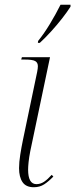

<svg xmlns="http://www.w3.org/2000/svg" viewBox="-20 -776 316 806"><path d="M122 10Q89 10 74.5 -11.5Q60 -33 60 -70Q60 -95 65 -126.5Q70 -158 76 -187L136 -474Q139 -489 139 -498Q139 -513 128 -519.5Q117 -526 85 -526H69L72 -536H190L107 -141Q102 -115 100 -95.5Q98 -76 98 -64Q98 -3 133 -3Q150 -3 165 -13Q180 -23 197 -42L204 -35Q185 -15 166 -2.5Q147 10 122 10ZM140 -604Q165 -635 189.5 -675.5Q214 -716 234 -756H276V-748Q262 -726 241 -699Q220 -672 195 -644.5Q170 -617 147 -596H139Z"/></svg>

Font: Noto Serif Display Condensed ExtraLight
Style: Italic
Weight: 200
Width: 3
Italic angle: -12°
Designer: Monotype Design Team
Foundry: Monotype Imaging Inc.
Version: Version 2.009